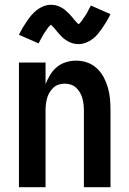

<svg xmlns="http://www.w3.org/2000/svg" viewBox="-20 -781 540 801"><path d="M59 0V-520H170V-430Q178 -450 189.5 -469Q201 -488 217.5 -501.5Q234 -515 255 -521.5Q276 -528 298 -528Q322 -528 344.5 -520Q367 -512 384.5 -495.5Q402 -479 413 -458Q424 -437 430.5 -414Q437 -391 439 -367.5Q441 -344 441 -320V0H330V-320Q330 -333 328.5 -346Q327 -359 323.5 -371.5Q320 -384 313.5 -395Q307 -406 297.5 -415Q288 -424 275.5 -428Q263 -432 250 -432Q237 -432 224.5 -428Q212 -424 202.5 -415Q193 -406 186.5 -395Q180 -384 176.5 -371.5Q173 -359 171.5 -346Q170 -333 170 -320V0ZM307 -597Q302 -597 297.5 -597.5Q293 -598 288.5 -599Q284 -600 279.5 -601.5Q275 -603 270.5 -605Q266 -607 262 -609.5Q258 -612 254 -614.5Q250 -617 246.5 -620Q243 -623 239 -626.5Q235 -630 232 -633.5Q229 -637 226 -640.5Q223 -644 220.5 -646.5Q218 -649 214.5 -654Q211 -659 207 -663Q203 -667 200 -670.5Q197 -674 193 -677.5Q189 -681 189 -682H196Q196 -681 193 -678.5Q190 -676 186.5 -672.5Q183 -669 182 -667.5Q181 -666 179.5 -664Q178 -662 176.5 -660Q175 -658 173.5 -655.5Q172 -653 170 -650.5Q168 -648 166 -645Q164 -642 162 -638.5Q160 -635 158 -631.5Q156 -628 154 -624.5Q152 -621 150 -617Q148 -613 145.5 -608.5Q143 -604 141 -600L59 -636Q68 -654 77 -669Q86 -684 94.5 -696Q103 -708 112 -718.5Q121 -729 133.5 -739Q146 -749 161.5 -755Q177 -761 193 -761Q198 -761 202.5 -760.5Q207 -760 211.5 -759Q216 -758 220.5 -756.5Q225 -755 229.5 -753Q234 -751 238 -748.5Q242 -746 246 -743.5Q250 -741 253.5 -737.5Q257 -734 261 -730.5Q265 -727 268 -724Q271 -721 274 -717.5Q277 -714 279.5 -711.5Q282 -709 285.5 -704Q289 -699 293 -695Q297 -691 300 -687.5Q303 -684 307 -680.5Q311 -677 311 -676H304Q304 -677 307 -679Q310 -681 313.5 -685Q317 -689 318 -690.5Q319 -692 320.5 -693.5Q322 -695 323.5 -697.5Q325 -700 326.5 -702.5Q328 -705 330 -707.5Q332 -710 334 -713Q336 -716 338 -719Q340 -722 342 -725.5Q344 -729 346 -733Q348 -737 350 -741Q352 -745 354.5 -749Q357 -753 359 -758L441 -722Q432 -704 423 -689Q414 -674 405.5 -662Q397 -650 388 -639Q379 -628 366.5 -618.5Q354 -609 338.5 -603Q323 -597 307 -597Z"/></svg>

Font: Iosevka Term Curly
Style: Bold
Weight: 700
Designer: Belleve Invis
Foundry: Belleve Invis
Version: Version 32.3.0